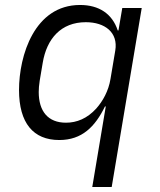

<svg xmlns="http://www.w3.org/2000/svg" viewBox="-20 -548 640 768"><path d="M349.1 199.9H426.8L546.9 -516H469.1L453.8 -426.1H451C429 -492.9 376.1 -528.1 300.1 -528.1C117.9 -528.1 56.1 -326 56.1 -187.9C56.1 -56.1 112.9 12.1 217 12.1C307.9 12.1 360.1 -40.8 399.9 -122.2H403.1ZM134.9 -180C134.9 -192.8 136 -207 138.8 -225.1L150.9 -296.9C166.9 -393.1 224.1 -459.2 323.2 -459.2C399.9 -459.2 453.1 -418 441.1 -345.9L421.9 -231.9C414.1 -183.9 391 -143.1 365.1 -114C328.8 -73.9 286.9 -57.2 244 -57.2C171.9 -57.2 134.9 -103 134.9 -180Z"/></svg>

Font: Margiela Mono Italic Italic
Style: Regular
Weight: 400
Designer: Mike Abbink, Paul van der Laan, Pieter van Rosmalen
Foundry: Bold Monday
Version: Version 2.003 2021